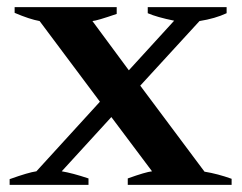

<svg xmlns="http://www.w3.org/2000/svg" viewBox="-20 -518 677 538"><path d="M629 -17V0H338V-18Q388 -36 406 -38L292 -190L153 -38Q183 -33 228 -18V0H7V-16Q60 -35 82 -38L260 -233L91 -459Q63 -464 21 -482V-498H307V-479Q252 -460 239 -459L341 -321L468 -460Q419 -470 394 -481V-498H615V-481Q583 -466 539 -459L373 -278L553 -37Q590 -31 629 -17Z"/></svg>

Font: Trirong Bold
Style: Regular
Weight: 700
Designer: Katatrad Team
Foundry: CadsonDemak
Version: Version 1.000